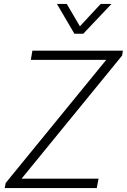

<svg xmlns="http://www.w3.org/2000/svg" viewBox="-20 -958 646 978"><path d="M9 -26 521 -653H137L145 -700H606L602 -675L90 -48H482L473 0H4ZM270 -938H320L387 -824L493 -938H548L404 -786H359Z"/></svg>

Font: Bai Jamjuree Light
Style: Italic
Weight: 300
Italic angle: -10°
Version: Version 1.000; ttfautohint (v1.6)